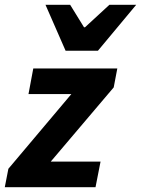

<svg xmlns="http://www.w3.org/2000/svg" viewBox="-30 -782 589 802"><path d="M-10 0 5 -77 268 -389H89L109 -496H460L445 -417L182 -107H390L369 0ZM244 -570 160 -762H263L321 -668H325L427 -762H539L379 -570Z"/></svg>

Font: Source Sans 3 ExtraLight
Style: Bold Italic
Weight: 700
Italic angle: -11°
Version: Version 3.052;hotconv 1.1.0;makeotfexe 2.6.0